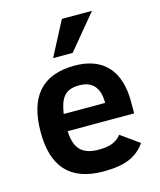

<svg xmlns="http://www.w3.org/2000/svg" viewBox="-116 -849 790 948"><g transform="rotate(-15 279.0 -375.5)"><path d="M291 -527C127 -527 45 -435.3 45 -252C45 -77.5 124 15 296 15C405 15 466.2 -10.8 510 -73L416 -140C390.1 -107.9 356.7 -95 302 -95C213.1 -95 178.9 -135.6 175 -223H515V-285C515 -437.4 440.6 -527 291 -527ZM390 -310H178C190 -382.1 208.9 -427 288 -427C356 -427 390 -388 390 -310ZM299 -590 445 -766H291L199 -590Z"/></g></svg>

Font: Fog Sans
Style: Bold
Weight: 700
Foundry: Intel Corporation
Version: Version 1.00